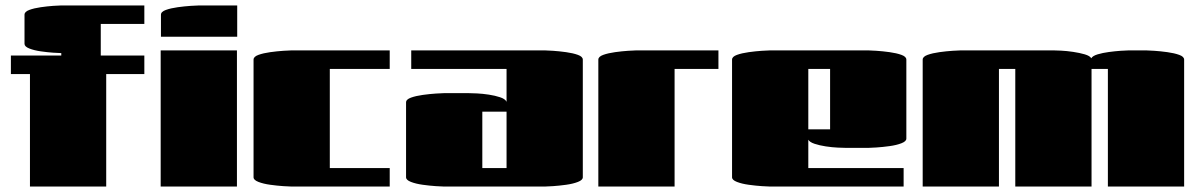

<svg xmlns="http://www.w3.org/2000/svg" viewBox="-20 -685 4398 705"><path d="M20 -413V-481H205V-490Q197 -490 175.5 -491.5Q154 -493 129.5 -496.5Q105 -500 87.5 -507Q70 -514 70 -524V-631Q70 -642 87.5 -648.5Q105 -655 129.5 -658.5Q154 -662 175.5 -663.5Q197 -665 205 -665H510V-597H350V-481H510V-413H370V0H90V-413Z M851 -550H571V-631Q571 -642 589 -648.5Q607 -655 632.5 -658.5Q658 -662 680.5 -663.5Q703 -665 711 -665H851ZM570 -500H850V0H570Z M1411 -500V-432H1191V-68H1411V0H1051Q1043 0 1020.5 -1.5Q998 -3 972.5 -6.5Q947 -10 929 -17Q911 -24 911 -34V-466Q911 -477 929 -483.5Q947 -490 972.5 -493.5Q998 -497 1020.5 -498.5Q1043 -500 1051 -500Z M1490 -432V-500H1980Q1988 -500 2010.5 -498.5Q2033 -497 2058.5 -493.5Q2084 -490 2102 -483.5Q2120 -477 2120 -466V-34Q2120 -24 2102 -17Q2084 -10 2058.5 -6.5Q2033 -3 2010.5 -1.5Q1988 0 1980 0H1611Q1603 0 1580.5 -1.5Q1558 -3 1532.5 -6.5Q1507 -10 1489 -17Q1471 -24 1471 -34V-309Q1471 -320 1489 -326.5Q1507 -333 1532.5 -336.5Q1558 -340 1580.5 -341.5Q1603 -343 1611 -343H1700Q1711 -343 1731.5 -342Q1752 -341 1775 -337.5Q1798 -334 1816 -328Q1834 -322 1839 -313Q1840 -312 1840 -309V-432ZM1840 -275H1751V-68H1840Z M2457 0H2177V-466Q2177 -477 2195 -483.5Q2213 -490 2238.5 -493.5Q2264 -497 2286.5 -498.5Q2309 -500 2317 -500H2618V-432H2457Z M3298 -68V0H2808Q2800 0 2777.5 -1.5Q2755 -3 2729.5 -6.5Q2704 -10 2686 -17Q2668 -24 2668 -34V-466Q2668 -477 2686 -483.5Q2704 -490 2729.5 -493.5Q2755 -497 2777.5 -498.5Q2800 -500 2808 -500H3168Q3176 -500 3198.5 -498.5Q3221 -497 3246.5 -493.5Q3272 -490 3290 -483.5Q3308 -477 3308 -466V-176Q3308 -166 3290 -159Q3272 -152 3246.5 -148.5Q3221 -145 3198.5 -143.5Q3176 -142 3168 -142H3087Q3077 -142 3056 -143Q3035 -144 3012 -147.5Q2989 -151 2971 -157Q2953 -163 2948 -172V-68ZM2948 -210H3028V-432H2948Z M3648 0H3368V-466Q3368 -477 3386 -483.5Q3404 -490 3429.5 -493.5Q3455 -497 3477.5 -498.5Q3500 -500 3508 -500H3848Q3856 -500 3876.5 -499Q3897 -498 3920.5 -494.5Q3944 -491 3963 -485.5Q3982 -480 3987 -471Q3992 -480 4010.5 -485.5Q4029 -491 4051.5 -494Q4074 -497 4094.5 -498.5Q4115 -500 4125 -500H4188Q4196 -500 4218.5 -498.5Q4241 -497 4266.5 -493.5Q4292 -490 4310 -483.5Q4328 -477 4328 -466V0H4048V-432H3988V0H3708V-432H3648Z"/></svg>

Font: Gajraj One
Style: Regular
Weight: 400
Designer: Saurabh Sharma
Foundry: Saurabh Sharma
Version: Version 1.000